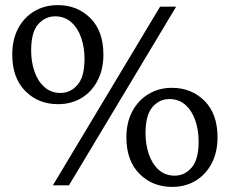

<svg xmlns="http://www.w3.org/2000/svg" viewBox="-20 -726 900 752"><path d="M187 0 607 -700H670L250 0ZM207 -318Q130 -318 79 -369.5Q28 -421 28 -512Q28 -571 51 -614.5Q74 -658 114.5 -682Q155 -706 206 -706Q283 -706 334 -655Q385 -604 385 -512Q385 -454 362 -410Q339 -366 299 -342Q259 -318 207 -318ZM217 -362Q256 -362 283.5 -393.5Q311 -425 311 -496Q311 -540 298 -578Q285 -616 259 -639Q233 -662 196 -662Q157 -662 129.5 -631Q102 -600 102 -528Q102 -484 115 -446Q128 -408 154 -385Q180 -362 217 -362ZM654 6Q577 6 526 -45.5Q475 -97 475 -188Q475 -246 498 -289.5Q521 -333 561.5 -357.5Q602 -382 653 -382Q730 -382 781 -331Q832 -280 832 -188Q832 -130 809 -86Q786 -42 746 -18Q706 6 654 6ZM664 -38Q703 -38 730.5 -69.5Q758 -101 758 -172Q758 -216 745 -254Q732 -292 706.5 -315Q681 -338 643 -338Q604 -338 577 -306.5Q550 -275 550 -204Q550 -160 563 -122Q576 -84 601.5 -61Q627 -38 664 -38Z"/></svg>

Font: Hedvig Letters Serif
Style: Regular
Weight: 400
Designer: Alexander Örn & Tor Weibull
Foundry: Kanon Foundry
Version: Version 1.000